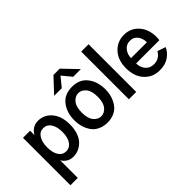

<svg xmlns="http://www.w3.org/2000/svg" viewBox="-102 -1439 2273 2273"><g transform="rotate(-45 1034.5 -302.5)"><path d="M195.3 -282.2Q195.3 -193.4 229 -140.6Q262.7 -87.9 323.2 -87.9Q380.9 -87.9 417 -139.2Q453.1 -190.4 453.1 -282.2Q453.1 -371.1 418.5 -423.3Q383.8 -475.6 323.2 -475.6Q263.7 -475.6 229.5 -421.9Q195.3 -368.2 195.3 -282.2ZM73.2 230.5V-563.5H192.4V-490.2Q244.1 -581.1 340.8 -581.1Q443.4 -581.1 511.2 -500.5Q579.1 -419.9 579.1 -282.2Q579.1 -205.1 557.6 -145Q536.1 -85 500.5 -50.8Q464.8 -16.6 424.3 0.5Q383.8 17.6 340.8 17.6Q286.1 17.6 249.5 -7.3Q212.9 -32.2 196.3 -65.4V230.5Z M685.5 -654.3 854.5 -835H960L1132.8 -654.3H1004.9L908.2 -770.5L813.5 -654.3ZM776.4 -281.2Q776.4 -183.6 816.4 -135.7Q856.4 -87.9 910.2 -87.9Q962.9 -87.9 1002.9 -135.7Q1043 -183.6 1043 -281.2Q1043 -380.9 1002.9 -428.2Q962.9 -475.6 910.2 -475.6Q857.4 -475.6 816.9 -428.2Q776.4 -380.9 776.4 -281.2ZM649.4 -281.2Q649.4 -407.2 715.8 -494.1Q782.2 -581.1 910.2 -581.1Q1037.1 -581.1 1103.5 -494.1Q1169.9 -407.2 1169.9 -281.2Q1169.9 -242.2 1162.6 -203.1Q1155.3 -164.1 1136.7 -123.5Q1118.2 -83 1089.8 -52.2Q1061.5 -21.5 1015.1 -2Q968.8 17.6 910.2 17.6Q852.5 17.6 806.2 -1.5Q759.8 -20.5 731 -50.3Q702.1 -80.1 683.1 -120.6Q664.1 -161.1 656.7 -200.7Q649.4 -240.2 649.4 -281.2Z M1282.2 0V-797.9H1405.3V0Z M1517.6 -284.2Q1517.6 -419.9 1592.3 -500.5Q1667 -581.1 1780.3 -581.1Q1891.6 -581.1 1963.9 -500Q2036.1 -418.9 2036.1 -289.1Q2036.1 -263.7 2033.2 -239.3H1642.6Q1642.6 -174.8 1681.2 -128.4Q1719.7 -82 1787.1 -82Q1834 -82 1869.6 -105Q1905.3 -127.9 1923.8 -164.1L2027.3 -128.9Q2000 -66.4 1938.5 -24.4Q1877 17.6 1785.2 17.6Q1667 17.6 1592.3 -64.5Q1517.6 -146.5 1517.6 -284.2ZM1644.5 -326.2H1910.2Q1910.2 -390.6 1876 -436Q1841.8 -481.4 1780.3 -481.4Q1718.8 -481.4 1682.1 -435.1Q1645.5 -388.7 1644.5 -326.2Z"/></g></svg>

Font: Gothic A1
Style: Bold
Weight: 700
Version: Version 2.50